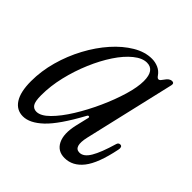

<svg xmlns="http://www.w3.org/2000/svg" viewBox="-144 -635 763 763"><g transform="rotate(45 237.0 -253.5)"><path d="M89 9Q53 9 33 -22Q13 -53 13 -113Q13 -170 29 -227.5Q45 -285 73 -337Q101 -389 136.5 -429Q172 -469 211.5 -492.5Q251 -516 290 -516Q309 -516 326 -508.5Q343 -501 354 -485Q360 -476 366 -476Q372 -476 378 -485Q389 -501 396 -505.5Q403 -510 409 -510Q422 -510 419 -496L330 -113Q315 -48 350 -48Q373 -48 391.5 -79Q410 -110 429 -175Q432 -186 442 -186Q449 -186 451 -180Q453 -174 451 -166Q432 -72 400 -31.5Q368 9 323 9Q284 9 267.5 -24Q251 -57 264 -114L277 -169Q279 -176 274.5 -177Q270 -178 267 -172Q212 -71 169.5 -31Q127 9 89 9ZM114 -42Q138 -42 167 -71Q196 -100 224.5 -146Q253 -192 277 -245Q301 -298 315.5 -347Q330 -396 330 -430Q330 -491 287 -491Q261 -491 232 -467.5Q203 -444 176.5 -404Q150 -364 128.5 -313.5Q107 -263 94 -208.5Q81 -154 81 -102Q81 -67 89.5 -54.5Q98 -42 114 -42Z"/></g></svg>

Font: Instrument Serif
Style: Italic
Weight: 400
Italic angle: -13°
Designer: Rodrigo Fuenzalida
Foundry: fragTYPE
Version: Version 1.000; ttfautohint (v1.8.4.7-5d5b);gftools[0.9.27]